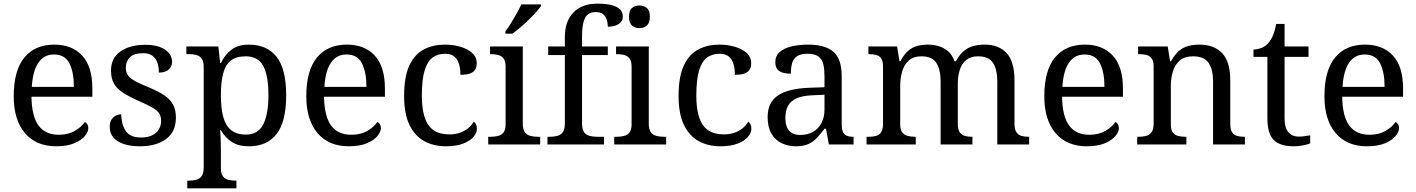

<svg xmlns="http://www.w3.org/2000/svg" viewBox="-20 -790 7743 1050"><path d="M287 10Q178 10 116.5 -62Q55 -134 55 -264Q55 -404 113 -475Q171 -546 277 -546Q374 -546 429.5 -486Q485 -426 485 -307V-261H152Q154 -152 191.5 -102.5Q229 -53 301 -53Q353 -53 389.5 -74.5Q426 -96 444 -123Q451 -120 457 -111Q463 -102 463 -89Q463 -69 444 -46Q425 -23 386 -6.5Q347 10 287 10ZM384 -315Q384 -395 359.5 -443.5Q335 -492 275 -492Q220 -492 189.5 -446.5Q159 -401 154 -315Z M745 10Q695 10 658 -2Q621 -14 600.5 -37.5Q580 -61 580 -96Q580 -123 591 -138Q602 -153 616.5 -159Q631 -165 643 -165Q643 -113 666.5 -75.5Q690 -38 751 -38Q804 -38 832.5 -63.5Q861 -89 861 -129Q861 -154 850.5 -170Q840 -186 813.5 -201.5Q787 -217 738 -238Q687 -261 653.5 -282.5Q620 -304 603.5 -332.5Q587 -361 587 -404Q587 -472 638.5 -508.5Q690 -545 775 -545Q823 -545 855.5 -532.5Q888 -520 904.5 -499Q921 -478 921 -453Q921 -426 902.5 -409.5Q884 -393 849 -393Q849 -443 828 -471Q807 -499 763 -499Q712 -499 690 -476.5Q668 -454 668 -419Q668 -394 680.5 -377Q693 -360 720.5 -345.5Q748 -331 792 -313Q845 -291 878 -269Q911 -247 926.5 -218Q942 -189 942 -147Q942 -69 888 -29.5Q834 10 745 10Z M1004 240V198H1012Q1035 198 1053.5 193Q1072 188 1083 172.5Q1094 157 1094 126V-426Q1094 -456 1082.5 -470.5Q1071 -485 1052.5 -489.5Q1034 -494 1012 -494H999V-536H1174L1184 -446H1188Q1211 -492 1247 -519Q1283 -546 1341 -546Q1440 -546 1492.5 -479.5Q1545 -413 1545 -269Q1545 -124 1492.5 -57Q1440 10 1341 10Q1283 10 1246.5 -14.5Q1210 -39 1188 -78H1184Q1186 -59 1186.5 -37.5Q1187 -16 1187.5 3Q1188 22 1188 35V131Q1188 160 1199.5 174.5Q1211 189 1229.5 193.5Q1248 198 1270 198H1273V240ZM1325 -54Q1391 -54 1419.5 -109.5Q1448 -165 1448 -270Q1448 -377 1419.5 -429.5Q1391 -482 1324 -482Q1272 -482 1242.5 -459Q1213 -436 1200.5 -388.5Q1188 -341 1188 -269Q1188 -200 1200.5 -152Q1213 -104 1243 -79Q1273 -54 1325 -54Z M1887 10Q1778 10 1716.5 -62Q1655 -134 1655 -264Q1655 -404 1713 -475Q1771 -546 1877 -546Q1974 -546 2029.5 -486Q2085 -426 2085 -307V-261H1752Q1754 -152 1791.5 -102.5Q1829 -53 1901 -53Q1953 -53 1989.5 -74.5Q2026 -96 2044 -123Q2051 -120 2057 -111Q2063 -102 2063 -89Q2063 -69 2044 -46Q2025 -23 1986 -6.5Q1947 10 1887 10ZM1984 -315Q1984 -395 1959.5 -443.5Q1935 -492 1875 -492Q1820 -492 1789.5 -446.5Q1759 -401 1754 -315Z M2418 10Q2352 10 2300.5 -18Q2249 -46 2219.5 -106.5Q2190 -167 2190 -265Q2190 -372 2219.5 -433.5Q2249 -495 2299.5 -520.5Q2350 -546 2413 -546Q2455 -546 2495 -535Q2535 -524 2561 -501.5Q2587 -479 2587 -444Q2587 -421 2577 -407Q2567 -393 2547.5 -387Q2528 -381 2498 -381Q2498 -413 2490.5 -439Q2483 -465 2465 -480.5Q2447 -496 2413 -496Q2375 -496 2346.5 -476Q2318 -456 2302.5 -406Q2287 -356 2287 -266Q2287 -195 2302.5 -148Q2318 -101 2351 -78Q2384 -55 2438 -55Q2469 -55 2495 -64Q2521 -73 2540.5 -89Q2560 -105 2571 -125Q2579 -119 2583.5 -109.5Q2588 -100 2588 -86Q2588 -63 2569 -41Q2550 -19 2512.5 -4.5Q2475 10 2418 10Z M2650 0V-42H2663Q2685 -42 2703.5 -46.5Q2722 -51 2733.5 -65.5Q2745 -80 2745 -109V-426Q2745 -456 2733.5 -470.5Q2722 -485 2703.5 -489.5Q2685 -494 2663 -494H2660V-536H2839V-114Q2839 -83 2850 -67.5Q2861 -52 2880 -47Q2899 -42 2921 -42H2934V0ZM2744 -619Q2759 -638 2775 -664Q2791 -690 2806 -717Q2821 -744 2831 -766H2938V-756Q2929 -743 2911 -723Q2893 -703 2870.5 -681Q2848 -659 2825 -639.5Q2802 -620 2782 -606H2744Z M2974 0V-42H2987Q3010 -42 3028.5 -47Q3047 -52 3058 -67.5Q3069 -83 3069 -114V-489H2978V-536H3069V-586Q3069 -675 3116.5 -722.5Q3164 -770 3246 -770Q3298 -770 3328.5 -761Q3359 -752 3372.5 -736.5Q3386 -721 3386 -700Q3386 -682 3375.5 -669.5Q3365 -657 3346.5 -650.5Q3328 -644 3304 -644Q3304 -664 3298 -682.5Q3292 -701 3278 -712.5Q3264 -724 3238 -724Q3195 -724 3179 -691Q3163 -658 3163 -595V-536H3304V-489H3163V-114Q3163 -83 3174 -67.5Q3185 -52 3204 -47Q3223 -42 3245 -42H3283V0Z M3339 0V-42H3352Q3374 -42 3392.5 -46.5Q3411 -51 3422.5 -65.5Q3434 -80 3434 -109V-426Q3434 -456 3422.5 -470.5Q3411 -485 3392.5 -489.5Q3374 -494 3352 -494H3349V-536H3528V-114Q3528 -83 3539 -67.5Q3550 -52 3569 -47Q3588 -42 3610 -42H3623V0ZM3477 -636Q3453 -636 3436.5 -650Q3420 -664 3420 -698Q3420 -733 3436.5 -746.5Q3453 -760 3477 -760Q3500 -760 3517 -746.5Q3534 -733 3534 -698Q3534 -664 3517 -650Q3500 -636 3477 -636Z M3919 10Q3853 10 3801.5 -18Q3750 -46 3720.5 -106.5Q3691 -167 3691 -265Q3691 -372 3720.5 -433.5Q3750 -495 3800.5 -520.5Q3851 -546 3914 -546Q3956 -546 3996 -535Q4036 -524 4062 -501.5Q4088 -479 4088 -444Q4088 -421 4078 -407Q4068 -393 4048.5 -387Q4029 -381 3999 -381Q3999 -413 3991.5 -439Q3984 -465 3966 -480.5Q3948 -496 3914 -496Q3876 -496 3847.5 -476Q3819 -456 3803.5 -406Q3788 -356 3788 -266Q3788 -195 3803.5 -148Q3819 -101 3852 -78Q3885 -55 3939 -55Q3970 -55 3996 -64Q4022 -73 4041.5 -89Q4061 -105 4072 -125Q4080 -119 4084.5 -109.5Q4089 -100 4089 -86Q4089 -63 4070 -41Q4051 -19 4013.5 -4.5Q3976 10 3919 10Z M4333 10Q4289 10 4253.5 -7.5Q4218 -25 4198 -60.5Q4178 -96 4178 -150Q4178 -230 4234.5 -268Q4291 -306 4406 -310L4489 -313V-373Q4489 -409 4483 -436.5Q4477 -464 4457 -480Q4437 -496 4396 -496Q4358 -496 4338 -482Q4318 -468 4311.5 -443.5Q4305 -419 4305 -387Q4263 -387 4241.5 -401.5Q4220 -416 4220 -450Q4220 -485 4244.5 -506Q4269 -527 4310 -536.5Q4351 -546 4400 -546Q4492 -546 4537.5 -507Q4583 -468 4583 -373V-114Q4583 -86 4589 -70.5Q4595 -55 4609 -48.5Q4623 -42 4645 -42H4648V0H4513L4497 -86H4489Q4468 -58 4448 -36.5Q4428 -15 4401.5 -2.5Q4375 10 4333 10ZM4356 -52Q4397 -52 4426.5 -69Q4456 -86 4472.5 -117.5Q4489 -149 4489 -191V-272L4425 -269Q4368 -267 4335.5 -252Q4303 -237 4289 -210.5Q4275 -184 4275 -145Q4275 -114 4284 -93.5Q4293 -73 4311 -62.5Q4329 -52 4356 -52Z M4719 0V-42H4732Q4755 -42 4772 -47Q4789 -52 4799 -67.5Q4809 -83 4809 -114V-426Q4809 -456 4799 -470.5Q4789 -485 4771.5 -489.5Q4754 -494 4732 -494H4729V-536H4886L4899 -455H4904Q4924 -493 4947 -512.5Q4970 -532 4997 -539Q5024 -546 5055 -546Q5087 -546 5115.5 -537Q5144 -528 5166 -508.5Q5188 -489 5200 -455H5208Q5228 -493 5252.5 -512.5Q5277 -532 5305.5 -539Q5334 -546 5365 -546Q5442 -546 5485 -499.5Q5528 -453 5528 -350V-114Q5528 -83 5538 -67.5Q5548 -52 5565.5 -47Q5583 -42 5605 -42H5608V0H5434V-345Q5434 -410 5410.5 -446Q5387 -482 5329 -482Q5288 -482 5263.5 -461.5Q5239 -441 5228.5 -407Q5218 -373 5218 -333V-114Q5218 -83 5228 -67.5Q5238 -52 5255.5 -47Q5273 -42 5295 -42H5298V0H5124V-345Q5124 -410 5100.5 -446Q5077 -482 5019 -482Q4976 -482 4950.5 -459.5Q4925 -437 4914 -400Q4903 -363 4903 -320V-109Q4903 -80 4914.5 -65.5Q4926 -51 4944.5 -46.5Q4963 -42 4985 -42H4988V0Z M5923 10Q5814 10 5752.5 -62Q5691 -134 5691 -264Q5691 -404 5749 -475Q5807 -546 5913 -546Q6010 -546 6065.5 -486Q6121 -426 6121 -307V-261H5788Q5790 -152 5827.5 -102.5Q5865 -53 5937 -53Q5989 -53 6025.5 -74.5Q6062 -96 6080 -123Q6087 -120 6093 -111Q6099 -102 6099 -89Q6099 -69 6080 -46Q6061 -23 6022 -6.5Q5983 10 5923 10ZM6020 -315Q6020 -395 5995.5 -443.5Q5971 -492 5911 -492Q5856 -492 5825.5 -446.5Q5795 -401 5790 -315Z M6199 0V-42H6207Q6230 -42 6248.5 -47Q6267 -52 6278 -67.5Q6289 -83 6289 -114V-426Q6289 -456 6278 -470.5Q6267 -485 6249 -489.5Q6231 -494 6209 -494H6204V-536H6366L6379 -455H6384Q6405 -493 6428.5 -512.5Q6452 -532 6480 -539Q6508 -546 6540 -546Q6619 -546 6663.5 -499.5Q6708 -453 6708 -350V-114Q6708 -83 6717.5 -67.5Q6727 -52 6744 -47Q6761 -42 6783 -42H6788V0H6614V-345Q6614 -410 6589.5 -446Q6565 -482 6504 -482Q6459 -482 6432.5 -459.5Q6406 -437 6394.5 -400Q6383 -363 6383 -320V-109Q6383 -80 6394 -65.5Q6405 -51 6423 -46.5Q6441 -42 6463 -42H6468V0Z M7056 10Q6980 10 6945.5 -24.5Q6911 -59 6911 -145V-479H6835V-519Q6853 -519 6875 -526.5Q6897 -534 6913 -551Q6930 -569 6941 -595Q6952 -621 6959 -659H7005V-536H7136V-479H7005V-142Q7005 -91 7026 -67Q7047 -43 7081 -43Q7099 -43 7114 -45Q7129 -47 7145 -50V-6Q7132 0 7106 5Q7080 10 7056 10Z M7455 10Q7346 10 7284.5 -62Q7223 -134 7223 -264Q7223 -404 7281 -475Q7339 -546 7445 -546Q7542 -546 7597.5 -486Q7653 -426 7653 -307V-261H7320Q7322 -152 7359.5 -102.5Q7397 -53 7469 -53Q7521 -53 7557.5 -74.5Q7594 -96 7612 -123Q7619 -120 7625 -111Q7631 -102 7631 -89Q7631 -69 7612 -46Q7593 -23 7554 -6.5Q7515 10 7455 10ZM7552 -315Q7552 -395 7527.5 -443.5Q7503 -492 7443 -492Q7388 -492 7357.5 -446.5Q7327 -401 7322 -315Z"/></svg>

Font: Noto Serif Bengali
Style: Regular
Weight: 400
Designer: Juan Bruce, Universal Thirst, Indian Type Foundry and the Monotype Design Team.
Foundry: Monotype Imaging Inc.
Version: Version 2.003